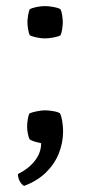

<svg xmlns="http://www.w3.org/2000/svg" viewBox="-20 -461 296 630"><path d="M177 -89Q181.5 -80 184.2 -63.5Q187 -47 187 -31Q187 7.5 173 42.5Q159 77.5 130.5 105.2Q102 133 59 149Q49.5 143.5 44 132Q38.5 120.5 39 110Q73 93.5 94 67Q115 40.5 115 9Q107 7.5 95 4Q83 0.5 77 -4Q74 -9.5 71.5 -21.8Q69 -34 69 -45Q69 -56.5 71.2 -70.2Q73.5 -84 77 -89Q83 -92 99.2 -95.5Q115.5 -99 128 -99Q140 -99 155.5 -96.2Q171 -93.5 177 -89ZM70 -388Q70 -397 72.2 -411Q74.5 -425 78 -431Q85 -435 99.8 -438Q114.5 -441 128 -441Q140 -441 156 -438Q172 -435 178 -431Q182 -425 184 -411Q186 -397 186 -388Q186 -379 184 -365Q182 -351 178 -345Q173 -341.5 156.5 -338.2Q140 -335 128 -335Q114.5 -335 99.8 -338.2Q85 -341.5 78 -345Q74.5 -351 72.2 -365Q70 -379 70 -388Z"/></svg>

Font: Signika Negative Light Light
Style: Regular
Weight: 300
Version: Version 2.001